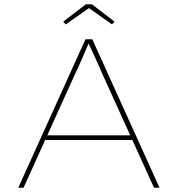

<svg xmlns="http://www.w3.org/2000/svg" viewBox="-20 -885 838 905"><path d="M66 0 383 -700H415L732 0H706L460 -542Q455 -554 447.5 -571Q440 -588 431 -607.5Q422 -627 412.5 -648Q403 -669 394 -688H401Q394 -672 385.5 -652Q377 -632 368 -611.5Q359 -591 351 -573Q343 -555 336 -541L91 0ZM180 -225 190 -247H610L620 -225ZM290 -770 278 -783 385 -865H413L520 -783L508 -770L392 -852H407Z"/></svg>

Font: Lexend Mega Thin
Style: Regular
Weight: 250
Version: Version 1.007